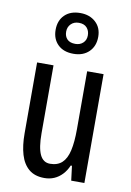

<svg xmlns="http://www.w3.org/2000/svg" viewBox="-91 -867 638 933"><g transform="rotate(10 228.0 -400.0)"><path d="M391 -537V0H326L317 -72H311Q300 -46 282.5 -27.5Q265 -9 243 0.5Q221 10 195 10Q147 10 118 -14.5Q89 -39 76 -83Q63 -127 63 -187V-537H144V-202Q144 -131 160 -97Q176 -63 210 -63Q247 -63 269 -83.5Q291 -104 300.5 -145.5Q310 -187 310 -251V-537ZM229 -609Q180 -609 152 -636.5Q124 -664 124 -709Q124 -755 152 -782.5Q180 -810 229 -810Q275 -810 304.5 -783Q334 -756 334 -711Q334 -665 305.5 -637Q277 -609 229 -609ZM230 -658Q253 -658 268 -672Q283 -686 283 -709Q283 -732 269.5 -747Q256 -762 230 -762Q206 -762 191 -747Q176 -732 176 -709Q176 -686 189.5 -672Q203 -658 230 -658Z"/></g></svg>

Font: Noto Sans Arabic ExtraCondensed
Style: Regular
Weight: 400
Width: 2
Designer: Monotype Design Team, Nadine Chahine, Nizar Qandah and Khaled Hosny
Foundry: Monotype Imaging Inc.
Version: Version 2.012